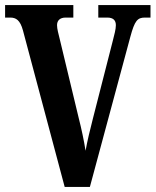

<svg xmlns="http://www.w3.org/2000/svg" viewBox="-20 -734 611 754"><path d="M70 -615 234 0H333L492 -590C509 -653 520 -665 549 -665H571V-714H366V-665H401C425 -665 435 -654 435 -635C435 -619 429 -598 423 -574L345 -269C333 -222 323 -181 316 -142C310 -181 300 -228 289 -271L214 -583C210 -600 204 -620 204 -635C204 -654 216 -665 238 -665H268V-714H0V-665H20C43 -665 59 -655 70 -615Z"/></svg>

Font: Noto Serif Bengali ExtraCondensed
Style: Bold
Weight: 700
Width: 2
Designer: Juan Bruce, Universal Thirst, Indian Type Foundry and the Monotype Design Team.
Foundry: Monotype Imaging Inc.
Version: Version 2.003